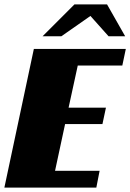

<svg xmlns="http://www.w3.org/2000/svg" viewBox="-20 -859 596 879"><path d="M135 -635H556L540 -559H336L294 -366H465L449 -291H278L232 -77H436L421 0H0ZM175 -693 321 -839H470L553 -693H477L394 -786L261 -693Z"/></svg>

Font: Racing Sans One
Style: Regular
Weight: 400
Designer: Pablo Impallari, Rodrigo Fuenzalida
Foundry: Pablo Impallari, Rodrigo Fuenzalida
Version: Version 1.001; ttfautohint (v0.8) -G 200 -r 50